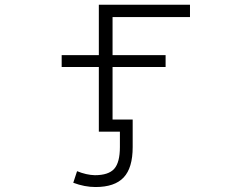

<svg xmlns="http://www.w3.org/2000/svg" viewBox="-20 -542 1040 792"><path d="M474.6 64.5V1H439.5H420.9H387.7V-265.6H234.4V-314.5H387.7V-522.5H763.7V-471.7H444.3V-314.5H663.1V-265.6H444.3V-48.8H527.3V64.5Q527.3 150.4 490.2 189.9Q453.1 229.5 374 229.5Q329.1 229.5 282.2 211.9L297.9 164.1Q335.9 179.7 371.1 180.7Q427.7 180.7 451.2 154.3Q474.6 127.9 474.6 64.5Z"/></svg>

Font: Gen Shin Gothic Monospace Light
Style: Regular
Weight: 300
Designer: [Source Han Sans]
Ryoko NISHIZUKA  (kana & ideographs); Paul D. Hunt (Latin, Greek & Cyrillic); Wenlong ZHANG  (bopomofo
Version: Version 1.002.20150607